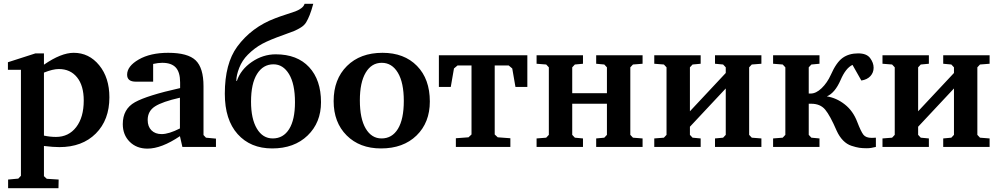

<svg xmlns="http://www.w3.org/2000/svg" viewBox="-20 -779 5298 1018"><path d="M22 -409V-449L168 -496H213V-436Q304 -499 371 -499Q452 -499 506 -433Q560 -367 560 -263Q560 -143 488 -71Q416 1 295 1Q262 1 213 -5V155L228 169L291 173L290 219H23V173L77 168L91 153V-409ZM213 -60Q245 -53 277 -53Q344 -53 384 -105Q424 -157 424 -246Q424 -325 388.5 -369Q353 -413 292 -413Q260 -413 213 -394Z M631 -121Q631 -201 695.5 -237Q760 -273 935 -312V-342Q935 -396 912 -421Q889 -446 840 -446Q819 -446 792 -440V-346H700Q654 -346 654 -383Q654 -428 715.5 -463.5Q777 -499 872 -499Q976 -499 1017.5 -459Q1059 -419 1059 -322V-63L1072 -49L1125 -44V0H947L934 -57Q836 9 762 9Q704 9 667.5 -27.5Q631 -64 631 -121ZM763 -143Q763 -108 783 -88Q803 -68 837 -68Q875 -68 934 -98V-261Q841 -240 802 -215Q763 -190 763 -143Z M1172 -282Q1172 -442 1238 -532Q1314 -635 1439 -682Q1462 -691 1496 -702Q1530 -713 1545.5 -718.5Q1561 -724 1576 -734.5Q1591 -745 1595 -759H1641Q1631 -722 1622 -699.5Q1613 -677 1603.5 -661Q1594 -645 1575.5 -633.5Q1557 -622 1539 -614.5Q1521 -607 1484 -594Q1410 -568 1370 -546.5Q1330 -525 1294 -489Q1264 -459 1248.5 -419.5Q1233 -380 1233 -350H1236Q1256 -410 1315 -450.5Q1374 -491 1442 -491Q1556 -491 1619 -423Q1682 -355 1682 -237Q1682 -129 1611 -60.5Q1540 8 1423 8Q1308 8 1240 -68Q1172 -144 1172 -282ZM1311 -240Q1311 -149 1342 -97Q1373 -45 1426 -45Q1482 -45 1513 -94.5Q1544 -144 1544 -237Q1544 -334 1512.5 -386Q1481 -438 1430 -438Q1375 -438 1343 -387Q1311 -336 1311 -240Z M1749 -243Q1749 -359 1819.5 -429Q1890 -499 2008 -499Q2123 -499 2191 -429.5Q2259 -360 2259 -241Q2259 -129 2188.5 -60.5Q2118 8 2000 8Q1887 8 1818 -61Q1749 -130 1749 -243ZM1888 -247Q1888 -150 1919 -97.5Q1950 -45 2003 -45Q2059 -45 2090 -96Q2121 -147 2121 -244Q2121 -341 2089.5 -393.5Q2058 -446 2004 -446Q1950 -446 1919 -394Q1888 -342 1888 -247Z M2307 -318V-486H2776V-318H2713L2696 -416L2677 -432H2603V-66L2619 -51L2686 -46V0H2397V-46L2464 -51L2480 -66V-432H2406L2387 -416L2370 -318Z M2825 0V-45L2876 -49L2890 -64V-422L2876 -437L2825 -441V-486H3071V-441L3028 -437L3014 -422V-285H3198V-422L3184 -437L3141 -441V-486H3387V-441L3336 -437L3322 -422V-64L3336 -49L3387 -45V0H3141V-45L3184 -49L3198 -64V-229H3014V-64L3028 -49L3071 -45V0Z M3449 0V-45L3500 -49L3514 -64V-422L3500 -437L3449 -441V-486H3695V-441L3652 -437L3638 -422V-189L3828 -392V-422L3814 -437L3771 -441V-486H4017V-441L3966 -437L3952 -422V-64L3966 -49L4017 -45V0H3771V-45L3814 -49L3828 -64V-310L3638 -107V-64L3652 -49L3695 -45V0Z M4079 0V-45L4130 -49L4144 -64V-422L4130 -437L4079 -441V-486H4325V-441L4282 -437L4268 -422V-283H4278Q4307 -283 4336.5 -311.5Q4366 -340 4385 -382Q4414 -448 4447.5 -472Q4481 -496 4530 -496Q4575 -496 4593.5 -471Q4612 -446 4612 -420Q4612 -394 4595 -375.5Q4578 -357 4547 -352L4500 -435Q4464 -418 4437 -355Q4407 -286 4364 -268Q4415 -260 4459 -225.5Q4503 -191 4525 -133Q4545 -81 4558 -64.5Q4571 -48 4602 -48Q4614 -48 4624 -49V0Q4598 7 4576 7Q4553 7 4536 4.5Q4519 2 4494.5 -6Q4470 -14 4450 -34.5Q4430 -55 4416 -86Q4381 -167 4355 -198Q4329 -229 4281 -229H4268V-64L4282 -49L4325 -45V0Z M4659 0V-45L4710 -49L4724 -64V-422L4710 -437L4659 -441V-486H4905V-441L4862 -437L4848 -422V-189L5038 -392V-422L5024 -437L4981 -441V-486H5227V-441L5176 -437L5162 -422V-64L5176 -49L5227 -45V0H4981V-45L5024 -49L5038 -64V-310L4848 -107V-64L4862 -49L4905 -45V0Z"/></svg>

Font: Khartiya
Style: Bold
Weight: 700
Version: Version 1.0.2